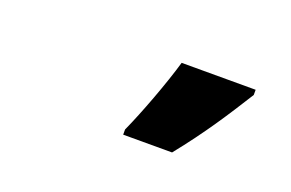

<svg xmlns="http://www.w3.org/2000/svg" viewBox="-42 -910 631 417"><g transform="rotate(20 274.0 -701.0)"><path d="M257 -606H370C423 -672 457 -725 494 -784V-796H323C308 -744 278 -664 257 -618Z"/></g></svg>

Font: Noto Sans UI Black
Style: Italic
Weight: 900
Italic angle: -372°
Designer: Monotype Design Team
Foundry: Monotype Imaging Inc.
Version: Version 1.901